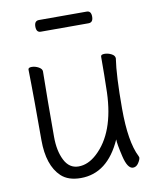

<svg xmlns="http://www.w3.org/2000/svg" viewBox="-79 -734 658 812"><g transform="rotate(-10 250.0 -328.5)"><path d="M203 16Q149 16 119 -12Q66 -62 66 -171Q66 -374 65 -412.5Q64 -451 64 -474Q64 -483 79 -483Q94 -483 108.5 -475Q123 -467 123 -456Q121 -340 121 -175Q121 -115 141.5 -74.5Q162 -34 202 -34Q243 -34 281 -69Q368 -149 374 -321Q376 -398 376 -475Q376 -484 392 -484Q407 -484 421.5 -476.5Q436 -469 436 -457Q425 -385 425 -243Q425 -100 459 -33L461 -27Q461 -18 451.5 -3.5Q442 11 428 11Q404 11 391 -44.5Q378 -100 378 -119Q318 16 203 16ZM143 -623Q124 -623 124 -648Q124 -673 144 -673H349Q368 -673 368 -648Q368 -623 348 -623Z"/></g></svg>

Font: LXGW WenKai Mono TC Light
Style: Regular
Weight: 300
Designer: LXGW / Fontworks Inc.
Foundry: LXGW / Fontworks Inc.
Version: Version 1.330